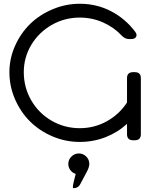

<svg xmlns="http://www.w3.org/2000/svg" viewBox="-20 -743 836 1017"><path d="M402.8 8.8Q327.1 8.8 258.3 -20.5Q189.5 -49.8 139.4 -99.4Q89.4 -148.9 59.6 -217.3Q29.8 -285.6 29.8 -360.8Q29.8 -433.1 59.6 -500Q89.4 -566.9 139.2 -615.7Q189 -664.6 258.3 -693.8Q327.6 -723.1 402.8 -723.1Q492.2 -723.1 568.1 -683.6Q644 -644 695.8 -575.2Q707.5 -559.6 700.9 -547.9Q694.3 -536.1 674.8 -536.1H664.1Q641.6 -536.1 625 -554.2Q583 -599.1 525.1 -624.5Q467.3 -649.9 402.8 -649.9Q321.8 -649.9 253.4 -610.6Q185.1 -571.3 145.5 -504.9Q106 -438.5 106 -360.8Q106 -279.8 145.5 -211.4Q185.1 -143.1 253.4 -103.5Q321.8 -64 402.8 -64Q480 -64 546.1 -100.8Q612.3 -137.7 652.8 -200.2V-329.1Q652.8 -360.8 685.1 -360.8H693.8Q726.1 -360.8 726.1 -329.1V-32.2Q726.1 0 693.8 0H685.1Q652.8 0 652.8 -32.2V-86.9Q602.5 -41 538.3 -16.1Q474.1 8.8 402.8 8.8ZM371.1 217.8 380.9 178.2Q363.8 172.9 352.8 158.2Q341.8 143.6 341.8 125Q341.8 102.5 358.4 86.2Q375 69.8 397.9 69.8Q420.4 69.8 436.8 86.2Q453.1 102.5 453.1 125Q453.1 140.6 441.9 163.1L405.8 231Q394.5 253.9 368.2 253.9Q366.2 253.9 366 249.8Q365.7 245.6 366.9 237.3Q368.2 229 371.1 217.8Z"/></svg>

Font: Arcon Rounded-
Style: Regular
Weight: 400
Designer: M. Zarth
Foundry: martin zarth - visuelle & digitale kommunikation
Version: Version 1.110;PS 001.110;hotconv 1.0.70;makeotf.lib2.5.58329